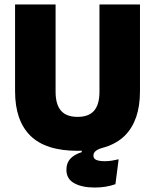

<svg xmlns="http://www.w3.org/2000/svg" viewBox="-20 -659 694 860"><path d="M404 181Q348 181 312.8 161.8Q277.5 142.5 277.5 102V101Q277.5 71.5 294.5 52.5Q311.5 33.5 346 22.5V12.5L437.5 -18.5L435 4.5Q418 9.5 408.2 17.8Q398.5 26 398.5 38Q398.5 52 411.8 57.5Q425 63 450 63Q466 63 481.2 60.5Q496.5 58 511.5 54.5L497 166Q476 173.5 453.2 177.2Q430.5 181 404 181ZM327.5 16.5Q184.5 16.5 116 -51.2Q47.5 -119 47.5 -250V-639H229V-247.5Q229 -191.5 253 -163.5Q277 -135.5 327.5 -135.5Q378 -135.5 401.8 -163.5Q425.5 -191.5 425.5 -247.5V-639H607V-250Q607 -119 538.8 -51.2Q470.5 16.5 327.5 16.5Z"/></svg>

Font: Anek Latin ExtraBold
Style: Regular
Weight: 800
Designer: Yesha Goshar
Foundry: Ek Type
Version: Version 1.003